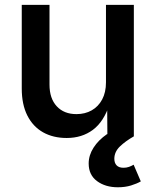

<svg xmlns="http://www.w3.org/2000/svg" viewBox="-20 -566 646 797"><path d="M256.8 6.8Q200.7 6.8 158.7 -16.8Q116.7 -40.5 93.5 -86.4Q70.3 -132.3 70.3 -198.7V-545.9H185.5V-214.8Q185.5 -157.2 215.6 -124.8Q245.6 -92.3 297.4 -92.3Q333 -92.3 360.6 -107.9Q388.2 -123.5 404.1 -153.1Q419.9 -182.6 419.9 -224.1V-545.9H535.6V0H425.8L424.8 -134.3H435.1Q411.1 -61 365.7 -27.1Q320.3 6.8 256.8 6.8ZM469.2 211.4Q417.5 211.4 382.8 185.8Q348.1 160.2 348.1 112.8Q348.1 78.6 368.2 47.1Q388.2 15.6 424.3 -9.3L535.6 0Q500.5 20 477.5 42.2Q454.6 64.5 454.6 93.3Q454.6 110.4 464.1 120.4Q473.6 130.4 492.7 130.4Q504.9 130.4 515.4 126.7Q525.9 123 534.7 117.7L564.5 187Q548.3 196.3 523.9 203.9Q499.5 211.4 469.2 211.4Z"/></svg>

Font: Inter
Style: 540
Weight: 540
Designer: Rasmus Andersson
Foundry: rsms
Version: Version 4.001;git-66647c0bb